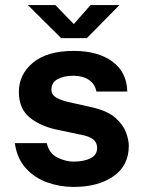

<svg xmlns="http://www.w3.org/2000/svg" viewBox="-20 -728 568 758"><path d="M270.5 10Q216.5 10 166.8 -7.8Q117 -25.5 82.2 -63.5Q47.5 -101.5 38.5 -163H164.5Q174.5 -121.5 207.2 -105.8Q240 -90 270 -90Q311.5 -90 337.5 -103.2Q363.5 -116.5 363.5 -144Q363.5 -165 348.2 -177.5Q333 -190 298 -196.5L207 -215.5Q138 -230 96.5 -264.8Q55 -299.5 54.5 -363.5Q54 -433.5 109.8 -480.2Q165.5 -527 271.5 -527Q367 -527 424 -484.8Q481 -442.5 482.5 -366.5H360.5Q355 -396.5 330.8 -412.8Q306.5 -429 269.5 -429Q232 -429 207.5 -415.5Q183 -402 183 -374.5Q183 -354 202.8 -342.2Q222.5 -330.5 265 -322L349 -303Q406.5 -289 436.5 -262Q466.5 -235 477.5 -205.2Q488.5 -175.5 488.5 -152Q488.5 -74.5 428 -32.2Q367.5 10 270.5 10ZM221.5 -577.5 90 -708H198.5L271.5 -633L337.5 -708H451.5L323 -577.5Z"/></svg>

Font: Public Sans
Style: Bold
Weight: 700
Designer: The Public Sans project authors (U.S. Web Design System). Libre Franklin designed by Pablo Impallari and Rodrigo Fuenzal
Version: Version 1.008; ttfautohint (v1.8.1) -l 8 -r 50 -G 200 -x 14 